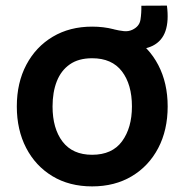

<svg xmlns="http://www.w3.org/2000/svg" viewBox="-20 -650 658 685"><path d="M308.7 15Q227.4 15 167 -21.5Q106.6 -58 73.3 -122.3Q40 -186.6 40 -270.2Q40 -354.8 74 -419Q108 -483.2 168.5 -519.1Q228.9 -555 308.7 -555Q390 -555 450.6 -518.5Q511.2 -482.1 544.7 -417.9Q578.2 -353.7 578.2 -270.2Q578.2 -185.9 544.5 -121.7Q510.8 -57.4 450.1 -21.2Q389.4 15 308.7 15ZM308.7 -97.8Q380.2 -97.8 415.5 -146Q450.7 -194.2 450.7 -270.2Q450.7 -348.6 415 -395.4Q379.3 -442.2 308.7 -442.2Q260.2 -442.2 229 -420.3Q197.8 -398.5 182.6 -359.8Q167.5 -321.2 167.5 -270.2Q167.5 -191.4 203.3 -144.6Q239.2 -97.8 308.7 -97.8ZM484.3 -629.6 575.5 -630Q582.7 -575.5 570.4 -539.5Q558.2 -503.6 525 -486.8Q494 -471.6 453.2 -474Q412.5 -476.3 383.1 -493.9V-546Q405.8 -540.5 421.9 -538.9Q438 -537.2 451.8 -543.6Q477.3 -555.5 481.1 -579.4Q484.9 -603.3 484.3 -629.6Z"/></svg>

Font: Manrope Variable Light
Style: Regular
Weight: 200
Designer: Mikhail Sharanda
Foundry: Mikhail Sharanda
Version: Version 4.505